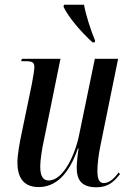

<svg xmlns="http://www.w3.org/2000/svg" viewBox="-20 -786 552 816"><path d="M373 -606H383L384 -614C366 -656 345 -722 337 -766H252L250 -757C272 -711 324 -651 373 -606ZM390 10C441 10 465 -15 490 -46L484 -53C466 -28 445 -8 421 -8C400 -8 394 -28 394 -61C394 -89 399 -130 407 -168L482 -536H383L317 -216C301 -132 250 -19 187 -19C163 -19 151 -37 151 -79C151 -106 159 -157 168 -197L237 -536H73L70 -526H88C120 -526 126 -519 126 -500C126 -488 121 -460 115 -427L72 -220C64 -182 54 -129 54 -95C54 -36 77 9 144 9C213 9 271 -39 311 -155H314C310 -131 306 -92 306 -73C306 -27 322 10 390 10Z"/></svg>

Font: Noto Serif Display ExtraCondensed Medium
Style: Italic
Weight: 500
Width: 2
Italic angle: -12°
Designer: Monotype Design Team
Foundry: Monotype Imaging Inc.
Version: Version 2.009